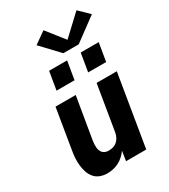

<svg xmlns="http://www.w3.org/2000/svg" viewBox="-234 -1091 1068 1210"><g transform="rotate(-30 300.0 -486.0)"><path d="M181 8Q153 8 128.5 -1.5Q104 -11 88 -30.5Q72 -50 64 -75Q56 -100 53.5 -126.5Q51 -153 53 -180.5Q55 -208 60 -235L107 -520H254L203 -216Q201 -204 200.5 -192Q200 -180 201 -168Q202 -156 206 -145.5Q210 -135 218 -127Q226 -119 237 -115.5Q248 -112 260 -112Q276 -112 292 -116.5Q308 -121 320.5 -132Q333 -143 340.5 -158Q348 -173 351 -188L406 -520H553L467 0H320L331 -70Q318 -52 301 -36.5Q284 -21 264 -11Q244 -1 223 3.5Q202 8 181 8ZM393 -604 415 -736H546L524 -604ZM163 -604 185 -736H316L294 -604ZM318 -787 197 -915 282 -975 383 -847 525 -980 597 -910 430 -787Z"/></g></svg>

Font: Iosevka SS04 Hv Ex Obl
Style: Regular
Weight: 900
Width: 7
Italic angle: -9°
Monospace: yes
Designer: Belleve Invis
Foundry: Belleve Invis
Version: Version 19.0.0; ttfautohint (v1.8.4)